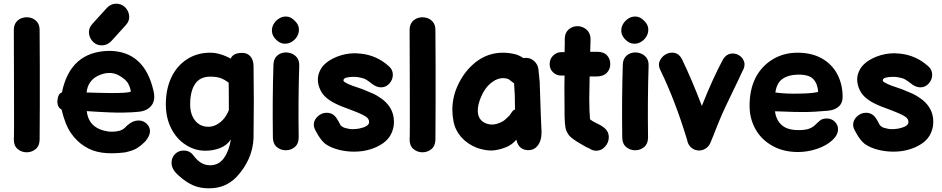

<svg xmlns="http://www.w3.org/2000/svg" viewBox="-20 -816 5115 1042"><path d="M195 -57Q195 -91 195.5 -140Q196 -189 196 -244.5Q196 -300 196 -354.5Q196 -409 196 -454Q195 -573 195 -653Q195 -681 181 -697.5Q167 -714 146 -719.5Q125 -725 104 -719.5Q83 -714 69 -697.5Q55 -681 55 -653L56 -347Q57 -59 55 -59Q55 -25 75.5 -7.5Q96 10 123.5 10.5Q151 11 172.5 -6Q194 -23 195 -57Z M659 11Q704 1 725.5 -13Q747 -27 767 -47Q787 -71 791 -87Q798 -107 789 -126.5Q780 -146 759.5 -156Q739 -166 712.5 -159.5Q686 -153 657 -122Q632 -98 570 -102Q461 -117 451 -213Q598 -203 650 -205Q701 -206 728 -209Q783 -213 806 -249Q824 -278 813 -323Q764 -539 572 -540Q361 -536 316 -314Q294 -309 291 -265Q292 -232 314 -222Q334 -138 365.5 -93Q397 -48 439 -22Q480 5 534 12.5Q588 20 659 11ZM450 -314Q456 -377 512 -405Q572 -433 621 -409Q664 -386 676.5 -360.5Q689 -335 690 -319Q680 -314 650.5 -312.5Q621 -311 586 -311Q551 -311 525 -312Q486 -313 450 -314ZM537 -570Q565 -572 585 -594L663 -680Q684 -703 681 -730.5Q678 -758 658 -777.5Q638 -797 607 -796Q579 -794 559 -772L481 -686Q460 -663 463 -635Q466 -607 486.5 -587.5Q507 -568 537 -570Z M1113 206Q1160 206 1196 191Q1232 176 1262 146Q1305 101 1329.5 46.5Q1354 -8 1356 -68Q1359 -271 1356 -459Q1355 -492 1338.5 -510.5Q1322 -529 1295 -529Q1245 -529 1232 -498Q1173 -530 1121 -530Q1050 -530 995 -494.5Q940 -459 910 -396Q880 -332 880 -250Q880 -176 909.5 -118.5Q939 -61 988 -30Q1037 2 1095 2Q1138 2 1175.5 -13Q1213 -28 1233 -60Q1224 1 1196 41Q1168 81 1120 81Q1095 81 1073 68.5Q1051 56 1029 27Q1010 1 977 1Q949 1 930 20Q911 39 911 68Q911 86 920.5 103Q930 120 952 139Q990 173 1027.5 189.5Q1065 206 1113 206ZM1111 -128Q1066 -128 1039 -161.5Q1012 -195 1012 -250Q1012 -320 1038.5 -360Q1065 -400 1121 -400Q1154 -400 1176 -392.5Q1198 -385 1221 -367Q1222 -344 1222 -218Q1217 -206 1208.5 -191Q1200 -176 1189 -165Q1152 -128 1111 -128Z M1461 -68Q1462 -34 1483.5 -17Q1505 0 1532.5 -0.5Q1560 -1 1580.5 -18.5Q1601 -36 1601 -70Q1598 -272 1604 -459Q1605 -487 1591.5 -504Q1578 -521 1557 -527.5Q1536 -534 1515 -529.5Q1494 -525 1479.5 -509Q1465 -493 1464 -465Q1458 -280 1461 -68ZM1580 -703Q1560 -724 1537.5 -726Q1515 -728 1496 -716.5Q1477 -705 1465.5 -686Q1454 -667 1456 -644Q1458 -621 1478 -601Q1498 -581 1520.5 -579Q1543 -577 1562.5 -588.5Q1582 -600 1593 -619.5Q1604 -639 1602 -661.5Q1600 -684 1580 -703Z M1901 7Q1925 7 1947 4Q2013 -6 2060.5 -40Q2108 -74 2117 -136Q2118 -143 2118 -156Q2118 -196 2099 -228.5Q2080 -261 2047 -283Q2026 -298 2007 -307Q1987 -315 1971 -322Q1947 -333 1924 -340Q1890 -351 1872 -359Q1857 -366 1851 -370Q1844 -374 1844 -380Q1844 -389 1857 -394Q1875 -399 1900 -399Q1927 -399 1957 -389Q1965 -386 1982 -374L2006 -356Q2027 -342 2048 -342Q2075 -342 2093.5 -363Q2112 -384 2112 -410Q2112 -438 2091 -456Q2025 -516 1937 -525Q1917 -527 1907 -527Q1856 -527 1808 -508Q1735 -478 1715 -429Q1705 -408 1705 -384Q1705 -355 1720 -325Q1742 -279 1815 -247Q1831 -239 1868 -226L1912 -209Q1959 -190 1972 -178Q1983 -167 1983 -155V-151Q1981 -129 1928 -118Q1907 -115 1893 -115Q1874 -115 1848 -123Q1831 -130 1825 -142L1819 -154L1807 -174Q1787 -204 1753 -204Q1726 -204 1704.5 -184.5Q1683 -165 1683 -139Q1683 -125 1692 -108L1701 -92L1708 -80Q1725 -52 1746 -35Q1774 -15 1815.5 -4Q1857 7 1901 7Z M2343 -57Q2343 -91 2343.5 -140Q2344 -189 2344 -244.5Q2344 -300 2344 -354.5Q2344 -409 2344 -454Q2343 -573 2343 -653Q2343 -681 2329 -697.5Q2315 -714 2294 -719.5Q2273 -725 2252 -719.5Q2231 -714 2217 -697.5Q2203 -681 2203 -653L2204 -347Q2205 -59 2203 -59Q2203 -25 2223.5 -7.5Q2244 10 2271.5 10.5Q2299 11 2320.5 -6Q2342 -23 2343 -57Z M2648 1Q2687 -1 2726 -17Q2759 -30 2782 -58Q2790 -25 2808.5 -12.5Q2827 0 2850 -1Q2878 -2 2895.5 -22.5Q2913 -43 2917 -72Q2919 -86 2919 -102Q2918 -117 2916 -167L2914 -221Q2911 -327 2909 -371L2902 -440Q2899 -466 2879.5 -484Q2860 -502 2835 -502L2825 -501H2820Q2798 -516 2775 -522Q2740 -530 2710 -530Q2627 -530 2562 -479Q2497 -428 2461 -345Q2435 -286 2435 -219Q2435 -190 2441 -159Q2449 -112 2483 -72Q2518 -33 2570 -13Q2612 1 2648 1ZM2649 -140Q2636 -140 2621 -145Q2573 -162 2573 -216Q2573 -247 2589 -286Q2609 -336 2642.5 -364Q2676 -392 2712 -392Q2721 -392 2737 -388L2746 -382L2760 -371L2770 -364Q2775 -306 2775 -222Q2767 -219 2761 -212L2744 -188L2729 -174Q2719 -164 2711 -159Q2679 -140 2649 -140Z M3216 2Q3244 2 3264 -20.5Q3284 -43 3284 -71Q3284 -106 3253 -127Q3240 -137 3222 -145L3214 -149L3205 -154L3197 -158L3187 -165Q3186 -165 3182 -169Q3178 -216 3178 -280Q3178 -319 3179 -340Q3180 -360 3180 -401H3217Q3254 -401 3273 -420.5Q3292 -440 3292 -468Q3292 -497 3274 -516Q3256 -535 3220 -535H3183L3185 -603Q3185 -636 3163.5 -655Q3142 -674 3114 -674Q3087 -674 3066.5 -656.5Q3046 -639 3045 -607V-576L3044 -533H3026Q3001 -533 2982 -514.5Q2963 -496 2963 -468Q2963 -441 2981.5 -423.5Q3000 -406 3025 -406H3044Q3043 -384 3043 -341Q3043 -235 3044 -206V-186Q3045 -144 3049 -122.5Q3053 -101 3070 -79Q3090 -59 3130 -36L3156 -21Q3166 -15 3177 -11Q3196 2 3216 2Z M3357 -68Q3358 -34 3379.5 -17Q3401 0 3428.5 -0.5Q3456 -1 3476.5 -18.5Q3497 -36 3497 -70Q3494 -272 3500 -459Q3501 -487 3487.5 -504Q3474 -521 3453 -527.5Q3432 -534 3411 -529.5Q3390 -525 3375.5 -509Q3361 -493 3360 -465Q3354 -280 3357 -68ZM3476 -703Q3456 -724 3433.5 -726Q3411 -728 3392 -716.5Q3373 -705 3361.5 -686Q3350 -667 3352 -644Q3354 -621 3374 -601Q3394 -581 3416.5 -579Q3439 -577 3458.5 -588.5Q3478 -600 3489 -619.5Q3500 -639 3498 -661.5Q3496 -684 3476 -703Z M3749 -4Q3775 6 3799.5 -4.5Q3824 -15 3835 -40L3851 -79Q3864 -112 3868 -122Q3871 -131 3883 -159L3900 -199L3916 -234L3987 -382L4008 -427Q4026 -457 4018.5 -480.5Q4011 -504 3990 -516.5Q3969 -529 3944.5 -524.5Q3920 -520 3904 -494Q3847 -388 3789 -241Q3736 -381 3681 -495Q3666 -524 3641 -529Q3616 -534 3593 -521Q3570 -508 3560 -484Q3550 -460 3566 -431Q3645 -268 3709 -57Q3710 -55 3710 -52Q3718 -18 3749 -4Z M4311 9Q4363 9 4413.5 -8Q4464 -25 4496 -54Q4528 -83 4528 -115Q4528 -138 4510.5 -155.5Q4493 -173 4467 -173Q4444 -173 4431 -162.5Q4418 -152 4403 -137Q4389 -124 4371 -117.5Q4353 -111 4323 -110Q4257 -108 4224.5 -135.5Q4192 -163 4186 -212L4221 -211Q4284 -208 4339 -208Q4397 -208 4472 -215Q4509 -218 4531 -237Q4553 -256 4553 -290Q4553 -357 4525 -411.5Q4497 -466 4442 -498Q4386 -530 4308 -530Q4232 -530 4172 -493Q4112 -456 4080 -393Q4048 -329 4048 -242Q4048 -173 4079.5 -116Q4111 -59 4171 -25Q4231 9 4311 9ZM4188 -314Q4195 -366 4227 -388Q4259 -410 4310 -411Q4371 -412 4394.5 -386Q4418 -360 4420 -317Q4388 -309 4319 -308Q4247 -306 4188 -314Z M4828 7Q4852 7 4874 4Q4940 -6 4987.5 -40Q5035 -74 5044 -136Q5045 -143 5045 -156Q5045 -196 5026 -228.5Q5007 -261 4974 -283Q4953 -298 4934 -307Q4914 -315 4898 -322Q4874 -333 4851 -340Q4817 -351 4799 -359Q4784 -366 4778 -370Q4771 -374 4771 -380Q4771 -389 4784 -394Q4802 -399 4827 -399Q4854 -399 4884 -389Q4892 -386 4909 -374L4933 -356Q4954 -342 4975 -342Q5002 -342 5020.5 -363Q5039 -384 5039 -410Q5039 -438 5018 -456Q4952 -516 4864 -525Q4844 -527 4834 -527Q4783 -527 4735 -508Q4662 -478 4642 -429Q4632 -408 4632 -384Q4632 -355 4647 -325Q4669 -279 4742 -247Q4758 -239 4795 -226L4839 -209Q4886 -190 4899 -178Q4910 -167 4910 -155V-151Q4908 -129 4855 -118Q4834 -115 4820 -115Q4801 -115 4775 -123Q4758 -130 4752 -142L4746 -154L4734 -174Q4714 -204 4680 -204Q4653 -204 4631.5 -184.5Q4610 -165 4610 -139Q4610 -125 4619 -108L4628 -92L4635 -80Q4652 -52 4673 -35Q4701 -15 4742.5 -4Q4784 7 4828 7Z"/></svg>

Font: Balsamiq Sans
Style: Bold
Weight: 700
Designer: Michael Angeles
Foundry: Balsamiq SRL
Version: Version 1.020; ttfautohint (v1.8.4.7-5d5b);gftools[0.9.26]